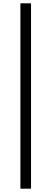

<svg xmlns="http://www.w3.org/2000/svg" viewBox="-20 -858 310 1157"><path d="M103 279V-838H167V279Z"/></svg>

Font: Gothic Nguyen
Style: Regular
Weight: 400
Designer: MORI Takayuki
Version: Version 1.220;July 21, 2023;FontCreator 14.0.0.2814 64-bit